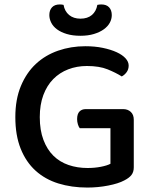

<svg xmlns="http://www.w3.org/2000/svg" viewBox="-20 -830 686 864"><path d="M582 -77Q582 -56 571.5 -42.5Q561 -29 539 -18Q513 -4 467 5Q421 14 373 14Q302 14 242.5 -4.5Q183 -23 140 -62Q97 -101 73 -161Q49 -221 49 -303Q49 -383 74 -443Q99 -503 141.5 -542.5Q184 -582 241.5 -602Q299 -622 364 -622Q407 -622 443 -614.5Q479 -607 505 -595Q531 -583 545 -567.5Q559 -552 559 -535Q559 -518 550 -505.5Q541 -493 528 -486Q501 -503 464 -518Q427 -533 371 -533Q326 -533 287 -518Q248 -503 219.5 -474Q191 -445 175 -402Q159 -359 159 -303Q159 -244 175.5 -200.5Q192 -157 220.5 -129Q249 -101 288.5 -87.5Q328 -74 374 -74Q406 -74 434 -79.5Q462 -85 477 -93V-253H339Q334 -259 330.5 -270.5Q327 -282 327 -294Q327 -317 337.5 -328Q348 -339 366 -339H534Q555 -339 568.5 -326.5Q582 -314 582 -291ZM342 -746Q374 -746 393.5 -762.5Q413 -779 418 -808Q423 -809 427 -809.5Q431 -810 436 -810Q459 -810 471 -797Q483 -784 483 -762Q483 -744 474 -727.5Q465 -711 447 -698Q429 -685 402.5 -677Q376 -669 342 -669Q307 -669 280.5 -677Q254 -685 236.5 -698Q219 -711 210.5 -728Q202 -745 202 -762Q202 -784 214 -797Q226 -810 249 -810Q254 -810 258 -809.5Q262 -809 266 -808Q271 -779 291 -762.5Q311 -746 342 -746Z"/></svg>

Font: Baloo 2 Medium
Style: Regular
Weight: 500
Designer: Sarang Kulkarni and Ek Type
Foundry: Ek Type
Version: Version 1.640;hotconv 1.0.111;makeotfexe 2.5.65597; ttfautoh